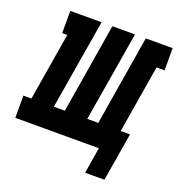

<svg xmlns="http://www.w3.org/2000/svg" viewBox="-159 -630 792 853"><g transform="rotate(20 237.5 -203.5)"><path d="M428 123H337L357 0H-38V-105H0L53 -425H29V-530H177L106 -105H158L228 -530H335L264 -105H316L386 -530H513V-425H475L422 -105H466Z"/></g></svg>

Font: Iosevka Slab Extrabold Oblique
Style: Regular
Weight: 800
Italic angle: -9°
Monospace: yes
Designer: Belleve Invis
Foundry: Belleve Invis
Version: Version 11.1.1; ttfautohint (v1.8.3)